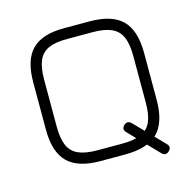

<svg xmlns="http://www.w3.org/2000/svg" viewBox="-102 -748 902 898"><g transform="rotate(-15 349.0 -299.0)"><path d="M609.5 4Q617.5 12.5 617.5 21.2Q617.5 30 608.5 38.5Q591 55.5 573.5 38.5L440 -99.5Q431.5 -108 431.5 -116.8Q431.5 -125.5 440 -134Q457.5 -151 475.5 -134ZM288.5 0Q180 0 130 -50Q80 -100 80 -208.5V-436.5Q80 -546 130 -595.8Q180 -645.5 287.5 -644.5H408.5Q517 -644.5 566.8 -594.5Q616.5 -544.5 616.5 -436V-208.5Q616.5 -100 566.8 -50Q517 0 408.5 0ZM288.5 -52.5H408.5Q466 -52.5 500 -67.5Q534 -82.5 549 -116.5Q564 -150.5 564 -208.5V-436Q564 -493.5 549 -527.5Q534 -561.5 500 -576.8Q466 -592 408.5 -592H287.5Q230 -592.5 196.2 -577.8Q162.5 -563 147.5 -528.8Q132.5 -494.5 132.5 -436.5V-208.5Q132.5 -150.5 147.5 -116.5Q162.5 -82.5 196.5 -67.5Q230.5 -52.5 288.5 -52.5Z"/></g></svg>

Font: Jura Light
Style: Regular
Weight: 400
Version: Version 5.106